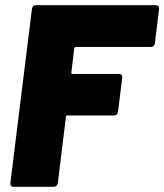

<svg xmlns="http://www.w3.org/2000/svg" viewBox="-20 -720 633 740"><path d="M561 -539H273Q268 -539 266 -533L255 -441Q254 -435 260 -435H439Q445 -435 448.5 -431Q452 -427 451 -420L435 -290Q434 -283 430 -279Q426 -275 419 -275H240Q234 -275 234 -269L203 -15Q202 -8 197.5 -4Q193 0 186 0H33Q26 0 22.5 -4Q19 -8 20 -15L103 -685Q104 -692 108 -696Q112 -700 119 -700H581Q587 -700 590.5 -696Q594 -692 593 -685L577 -554Q576 -547 572 -543Q568 -539 561 -539Z"/></svg>

Font: Barlow Black
Style: Italic
Weight: 900
Italic angle: -7°
Designer: Jeremy Tribby
Foundry: Tribby Type
Version: Version 1.408